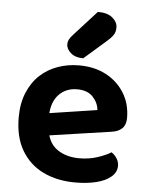

<svg xmlns="http://www.w3.org/2000/svg" viewBox="-53 -774 645 832"><g transform="rotate(5 269.5 -357.5)"><path d="M124 -171 118 -267 374 -306Q371 -338 347.5 -363Q324 -388 279 -388Q231 -388 200 -356Q169 -324 167 -264L171 -201Q180 -143 219 -117Q258 -91 314 -91Q356 -91 392.5 -103Q429 -115 451 -129Q465 -120 474.5 -105Q484 -90 484 -73Q484 -45 460.5 -25Q437 -5 397 5Q357 15 305 15Q227 15 166.5 -14Q106 -43 71.5 -101Q37 -159 37 -245Q37 -307 57 -354Q77 -401 110.5 -431.5Q144 -462 187.5 -477Q231 -492 278 -492Q346 -492 396.5 -465Q447 -438 476 -391Q505 -344 505 -283Q505 -253 489 -237.5Q473 -222 445 -218ZM240 -621 339 -730Q381 -730 403 -711.5Q425 -693 425 -669Q425 -650 416 -636.5Q407 -623 387 -606L293 -524Q258 -524 238.5 -541.5Q219 -559 219 -579Q219 -590 224 -599.5Q229 -609 240 -621Z"/></g></svg>

Font: BalooTamma2Bold
Style: Bold
Weight: 700
Designer: Divya Kowshik, Shuchita Grover and Ek Type
Foundry: Ek Type
Version: Version 1.700